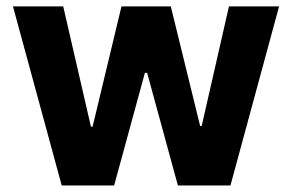

<svg xmlns="http://www.w3.org/2000/svg" viewBox="-20 -565 890 585"><path d="M168 0H327.8L421.5 -343H428.3L522 0H682.2L830.3 -545.5H677.6L594.5 -181.1H589.8L500.4 -545.5H350.1L262.1 -179H257.1L172.6 -545.5H19.5Z"/></svg>

Font: TID UI
Style: Bold
Weight: 700
Designer: The TID Project Authors
Foundry: Bakken & Bæck
Version: Version 1.001;hotconv 1.0.109;makeotfexe 2.5.65596